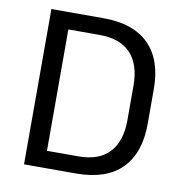

<svg xmlns="http://www.w3.org/2000/svg" viewBox="-74 -709 740 778"><g transform="rotate(10 296.0 -319.5)"><path d="M289.5 0H131.5V-70H286.5Q371.5 -70 414.2 -116.2Q457 -162.5 457 -248.5V-391Q457 -477.5 414.2 -523.5Q371.5 -569.5 286.5 -569.5H131V-639H289.5Q413.5 -639 477 -575.2Q540.5 -511.5 540.5 -391.5V-248Q540.5 -128.5 477 -64.2Q413.5 0 289.5 0ZM157.5 0H75.5V-639H157.5Z"/></g></svg>

Font: Anek Devanagari Medium
Style: Regular
Weight: 400
Version: Version 1.003